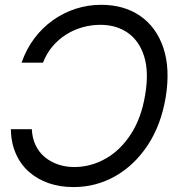

<svg xmlns="http://www.w3.org/2000/svg" viewBox="-20 -757 721 787"><path d="M394.5 -737.3Q489.3 -737.3 555.4 -691.2Q621.6 -645 649.9 -560.1Q678.2 -475.1 659.2 -358.4Q640.1 -244.6 585.7 -162.1Q531.2 -79.6 452.4 -34.9Q373.5 9.8 281.2 9.8Q225.6 9.8 179.2 -6.3Q132.8 -22.5 98.4 -53Q64 -83.5 44.7 -127.7Q25.4 -171.9 24.4 -227.5H110.4Q112.3 -189.5 126.5 -160.6Q140.6 -131.8 164.6 -112.3Q188.5 -92.8 219.2 -82.5Q250 -72.3 285.2 -72.3Q353 -72.8 413.3 -106.9Q473.6 -141.1 516.6 -207.3Q559.6 -273.4 575.2 -369.1Q590.8 -462.4 570.8 -526.1Q550.8 -589.8 503.7 -622.6Q456.5 -655.3 391.6 -655.3Q354.5 -655.3 318.6 -645.3Q282.7 -635.3 251.2 -615.5Q219.7 -595.7 195.3 -566.9Q170.9 -538.1 156.2 -500H68.4Q87.9 -556.2 121.1 -600.1Q154.3 -644 197.5 -674.6Q240.7 -705.1 290.8 -721.2Q340.8 -737.3 394.5 -737.3Z"/></svg>

Font: Inter Tight
Style: Italic
Weight: 400
Italic angle: -9.39999°
Designer: Rasmus Andersson
Foundry: rsms
Version: Version 3.002